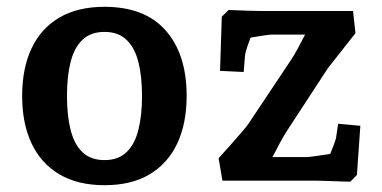

<svg xmlns="http://www.w3.org/2000/svg" viewBox="-20 -526 1113 559"><path d="M284.3 13.2Q206.4 13.2 152.8 -18.5Q99.3 -50.3 71.9 -108.4Q44.5 -166.5 44.5 -246.6Q44.5 -327.1 71.9 -385.2Q99.3 -443.4 152.8 -474.8Q206.4 -506.2 284.3 -506.2Q401.5 -506.2 462.4 -437.3Q523.4 -368.4 523.4 -246.6Q523.4 -166.5 496 -108.2Q468.5 -49.9 415.5 -18.4Q362.5 13.2 284.3 13.2ZM284.3 -59.9Q324.3 -59.9 348.3 -82.9Q372.3 -105.9 382.9 -148Q393.5 -190 393.5 -246.6Q393.5 -303.6 382.9 -345.4Q372.3 -387.1 348.3 -410.1Q324.3 -433.1 284.3 -433.1Q244.3 -433.1 220.3 -410.3Q196.3 -387.5 185.6 -345.7Q175 -304 175 -246.6Q175 -189.6 185.6 -147.6Q196.3 -105.5 220.3 -82.7Q244.3 -59.9 284.3 -59.9Z M999.9 3Q992.6 3 979.6 2.5Q966.5 2 951.5 1.5Q936.4 1 922.5 0.5Q908.6 0 899.4 0H627.6L616.5 -65.3Q632.6 -83 651 -103.8Q669.5 -124.5 684.7 -142.3Q699.9 -160 704.9 -168L827.6 -352Q835.3 -363.3 846.5 -384Q857.6 -404.6 869.9 -428.4Q882.1 -452.1 892.5 -471.5L919.6 -425.3H771.1Q764.4 -425.3 744.8 -422.2Q725.2 -419.1 701.7 -415.2Q678.2 -411.3 659.4 -408L727.6 -465.9Q721.9 -449.3 714 -428.8Q706.2 -408.4 700.3 -391Q694.5 -373.7 693.5 -366.1L689.5 -316.4L620.7 -319.7L625.7 -477.4L645.6 -497Q669 -496 695.9 -495Q722.7 -494 738.7 -494H1007.9L1014.9 -429.4L934.3 -327L813.5 -142Q806.4 -130.7 795 -109.9Q783.6 -89.1 771.8 -66Q760 -42.9 749.6 -22.5L722.2 -68.7H872.7Q879.4 -68.7 900.1 -71.7Q920.9 -74.6 946.3 -78.5Q971.6 -82.5 991.1 -85.4L920.9 -29.1Q927.9 -44.4 936 -64.2Q944.2 -84.1 950.5 -100.8Q956.8 -117.5 958.2 -123.5L964.5 -165.7L1029.1 -159.7L1019.2 -16.6Z"/></svg>

Font: Andada Pro
Style: Regular
Weight: 400
Designer: Carolina Giovagnoli
Foundry: Huerta Tipografica
Version: Version 3.003